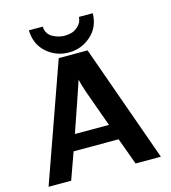

<svg xmlns="http://www.w3.org/2000/svg" viewBox="-128 -998 977 1100"><g transform="rotate(-15 360.5 -447.5)"><path d="M146 -895H228Q231 -850 266 -831Q301 -812 336 -812Q356 -812 376.5 -817Q397 -822 419 -842.5Q441 -863 443 -895H525Q523 -812 466.5 -762.5Q410 -713 336 -713Q260 -713 204 -762.5Q148 -812 146 -895ZM23 0 270 -697H441L689 0H539L481 -159H214L157 0ZM247 -253H449Q439 -283 414 -350Q389 -417 371.5 -468Q354 -519 348 -548Q338 -516 305.5 -423Q273 -330 247 -253Z"/></g></svg>

Font: Coval
Style: ExtraBold
Weight: 800
Foundry: Context Ltd
Version: Version 001.000